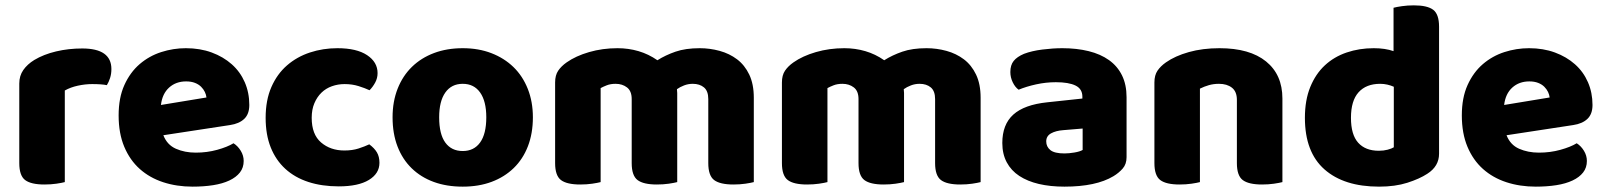

<svg xmlns="http://www.w3.org/2000/svg" viewBox="-20 -681 5997 717"><path d="M222 -1Q211 2 190.5 5Q170 8 146 8Q96 8 74 -8.5Q52 -25 52 -72V-369Q52 -398 67 -419.5Q82 -441 108 -457Q143 -478 189.5 -489Q236 -500 287 -500Q396 -500 396 -423Q396 -405 391 -389.5Q386 -374 379 -363Q360 -367 324 -367Q298 -367 270.5 -361Q243 -355 222 -343Z M590 -176Q604 -140 637 -125.5Q670 -111 711 -111Q753 -111 791 -121.5Q829 -132 852 -146Q868 -136 879 -118Q890 -100 890 -80Q890 -55 876 -37Q862 -19 836.5 -7Q811 5 776 10.5Q741 16 699 16Q640 16 589.5 -0.5Q539 -17 502 -50Q465 -83 444 -133Q423 -183 423 -250Q423 -316 444.5 -363.5Q466 -411 501.5 -441.5Q537 -472 582 -486.5Q627 -501 674 -501Q727 -501 770.5 -485Q814 -469 845.5 -441Q877 -413 894 -374Q911 -335 911 -289Q911 -255 892 -237Q873 -219 839 -214ZM675 -377Q637 -377 611.5 -354Q586 -331 581 -289L751 -317Q750 -327 745 -337.5Q740 -348 731 -357Q722 -366 708 -371.5Q694 -377 675 -377Z M1267 -367Q1242 -367 1219.5 -359Q1197 -351 1180.5 -335Q1164 -319 1154 -295.5Q1144 -272 1144 -241Q1144 -179 1179 -149Q1214 -119 1266 -119Q1296 -119 1319 -126.5Q1342 -134 1359 -142Q1378 -128 1387.5 -112Q1397 -96 1397 -73Q1397 -33 1357.5 -9Q1318 15 1245 15Q1182 15 1131.5 -1.5Q1081 -18 1045.5 -50.5Q1010 -83 991 -130.5Q972 -178 972 -241Q972 -307 993.5 -356Q1015 -405 1052 -437Q1089 -469 1137.5 -485Q1186 -501 1240 -501Q1312 -501 1351 -475Q1390 -449 1390 -408Q1390 -389 1381 -372.5Q1372 -356 1360 -344Q1343 -352 1319 -359.5Q1295 -367 1267 -367Z M1970 -243Q1970 -183 1951.5 -135Q1933 -87 1898.5 -53.5Q1864 -20 1816 -2Q1768 16 1708 16Q1648 16 1600 -1.5Q1552 -19 1517.5 -52.5Q1483 -86 1464.5 -134Q1446 -182 1446 -243Q1446 -302 1465 -350Q1484 -398 1518.5 -431.5Q1553 -465 1601 -483Q1649 -501 1708 -501Q1767 -501 1815 -482.5Q1863 -464 1897.5 -430.5Q1932 -397 1951 -349Q1970 -301 1970 -243ZM1708 -368Q1666 -368 1643 -335.5Q1620 -303 1620 -243Q1620 -180 1643 -148.5Q1666 -117 1708 -117Q1750 -117 1773 -149Q1796 -181 1796 -243Q1796 -303 1773 -335.5Q1750 -368 1708 -368Z M2795 -1Q2784 2 2763.5 5Q2743 8 2719 8Q2669 8 2647 -8.5Q2625 -25 2625 -72V-311Q2625 -341 2609 -354.5Q2593 -368 2567 -368Q2550 -368 2534.5 -362Q2519 -356 2508 -348Q2508 -344 2508.5 -340.5Q2509 -337 2509 -334V-1Q2498 2 2477.5 5Q2457 8 2433 8Q2383 8 2361 -8.5Q2339 -25 2339 -72V-311Q2339 -341 2321.5 -354.5Q2304 -368 2279 -368Q2260 -368 2246 -362.5Q2232 -357 2223 -352V-1Q2212 2 2191.5 5Q2171 8 2147 8Q2097 8 2075 -8.5Q2053 -25 2053 -72V-373Q2053 -400 2064.5 -417Q2076 -434 2096 -448Q2130 -472 2180 -486.5Q2230 -501 2286 -501Q2327 -501 2364.5 -490Q2402 -479 2435 -456Q2465 -475 2502.5 -488Q2540 -501 2593 -501Q2631 -501 2667.5 -491Q2704 -481 2732.5 -459.5Q2761 -438 2778 -402.5Q2795 -367 2795 -316Z M3642 -1Q3631 2 3610.5 5Q3590 8 3566 8Q3516 8 3494 -8.5Q3472 -25 3472 -72V-311Q3472 -341 3456 -354.5Q3440 -368 3414 -368Q3397 -368 3381.5 -362Q3366 -356 3355 -348Q3355 -344 3355.5 -340.5Q3356 -337 3356 -334V-1Q3345 2 3324.5 5Q3304 8 3280 8Q3230 8 3208 -8.5Q3186 -25 3186 -72V-311Q3186 -341 3168.5 -354.5Q3151 -368 3126 -368Q3107 -368 3093 -362.5Q3079 -357 3070 -352V-1Q3059 2 3038.5 5Q3018 8 2994 8Q2944 8 2922 -8.5Q2900 -25 2900 -72V-373Q2900 -400 2911.5 -417Q2923 -434 2943 -448Q2977 -472 3027 -486.5Q3077 -501 3133 -501Q3174 -501 3211.5 -490Q3249 -479 3282 -456Q3312 -475 3349.5 -488Q3387 -501 3440 -501Q3478 -501 3514.5 -491Q3551 -481 3579.5 -459.5Q3608 -438 3625 -402.5Q3642 -367 3642 -316Z M3955 -108Q3972 -108 3992.5 -111.5Q4013 -115 4023 -121V-201L3951 -195Q3923 -193 3905 -183Q3887 -173 3887 -153Q3887 -133 3902.5 -120.5Q3918 -108 3955 -108ZM3947 -501Q4001 -501 4045.5 -490Q4090 -479 4121.5 -456.5Q4153 -434 4170 -399.5Q4187 -365 4187 -318V-94Q4187 -68 4172.5 -51.5Q4158 -35 4138 -23Q4073 16 3955 16Q3902 16 3859.5 6Q3817 -4 3786.5 -24Q3756 -44 3739.5 -75Q3723 -106 3723 -147Q3723 -216 3764 -253Q3805 -290 3891 -299L4022 -313V-320Q4022 -349 3996.5 -361.5Q3971 -374 3923 -374Q3886 -374 3849.5 -366Q3813 -358 3784 -346Q3771 -355 3762 -373.5Q3753 -392 3753 -412Q3753 -438 3765.5 -453.5Q3778 -469 3804 -480Q3833 -491 3872.5 -496Q3912 -501 3947 -501Z M4769 -1Q4758 2 4737.5 5Q4717 8 4693 8Q4643 8 4621 -8.5Q4599 -25 4599 -72V-308Q4599 -339 4580.5 -353.5Q4562 -368 4532 -368Q4512 -368 4494.5 -363Q4477 -358 4461 -350V-1Q4450 2 4429.5 5Q4409 8 4385 8Q4335 8 4313 -8.5Q4291 -25 4291 -72V-373Q4291 -400 4302.5 -417Q4314 -434 4334 -448Q4368 -472 4419.5 -486.5Q4471 -501 4534 -501Q4647 -501 4708 -451.5Q4769 -402 4769 -313Z M5110 -501Q5153 -501 5184 -490V-652Q5195 -655 5215.5 -658Q5236 -661 5260 -661Q5310 -661 5332 -644.5Q5354 -628 5354 -581V-107Q5354 -60 5310 -32Q5281 -13 5235.5 1.5Q5190 16 5130 16Q4999 16 4926 -48.5Q4853 -113 4853 -241Q4853 -307 4873 -356Q4893 -405 4927.5 -437Q4962 -469 5009 -485Q5056 -501 5110 -501ZM5185 -357Q5174 -362 5161 -365Q5148 -368 5134 -368Q5082 -368 5053.5 -336.5Q5025 -305 5025 -241Q5025 -178 5052 -148Q5079 -118 5129 -118Q5147 -118 5162 -122Q5177 -126 5185 -131Z M5606 -176Q5620 -140 5653 -125.5Q5686 -111 5727 -111Q5769 -111 5807 -121.5Q5845 -132 5868 -146Q5884 -136 5895 -118Q5906 -100 5906 -80Q5906 -55 5892 -37Q5878 -19 5852.5 -7Q5827 5 5792 10.5Q5757 16 5715 16Q5656 16 5605.5 -0.5Q5555 -17 5518 -50Q5481 -83 5460 -133Q5439 -183 5439 -250Q5439 -316 5460.5 -363.5Q5482 -411 5517.5 -441.5Q5553 -472 5598 -486.5Q5643 -501 5690 -501Q5743 -501 5786.5 -485Q5830 -469 5861.5 -441Q5893 -413 5910 -374Q5927 -335 5927 -289Q5927 -255 5908 -237Q5889 -219 5855 -214ZM5691 -377Q5653 -377 5627.5 -354Q5602 -331 5597 -289L5767 -317Q5766 -327 5761 -337.5Q5756 -348 5747 -357Q5738 -366 5724 -371.5Q5710 -377 5691 -377Z"/></svg>

Font: Baloo Thambi 2 ExtraBold
Style: Regular
Weight: 800
Designer: Aadarsh Rajan and Ek Type
Foundry: Ek Type
Version: Version 1.640;hotconv 1.0.111;makeotfexe 2.5.65597; ttfautoh